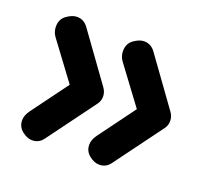

<svg xmlns="http://www.w3.org/2000/svg" viewBox="-83 -573 664 621"><g transform="rotate(20 248.5 -262.5)"><path d="M315 -475Q339 -475 354 -454L473 -289Q482 -276 482 -261Q482 -246 473 -234L352 -70Q338 -50 314 -50Q297 -50 279.5 -64Q262 -78 262 -100Q262 -117 275 -135L373 -268V-253L272 -389Q266 -397 263.5 -405.5Q261 -414 261 -422Q261 -448 280 -461.5Q299 -475 315 -475ZM84 -475Q108 -475 123 -454L242 -289Q251 -276 251 -261Q251 -246 242 -234L121 -70Q107 -50 83 -50Q66 -50 48.5 -64Q31 -78 31 -100Q31 -117 44 -135L142 -268V-253L41 -389Q35 -397 32.5 -405.5Q30 -414 30 -422Q30 -448 49 -461.5Q68 -475 84 -475Z"/></g></svg>

Font: zvoove
Style: Bold
Weight: 700
Designer: Vernon Adams (Nunito) & Andrew Paglinawan (Quicksand)
Foundry: zvoove
Version: Version 3.006